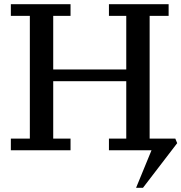

<svg xmlns="http://www.w3.org/2000/svg" viewBox="-20 -720 869 920"><path d="M318 -56V0H32V-56H123V-644H32V-700H318V-644H235V-387H585V-644H502V-700H788V-644H697V-56H820L829 -34L665 180H632L706 0H502V-56H585V-331H235V-56Z"/></svg>

Font: PT Serif Caption
Style: Regular
Weight: 400
Designer: A.Korolkova, O.Umpeleva, V.Yefimov
Foundry: ParaType Ltd
Version: Version 1.000W OFL